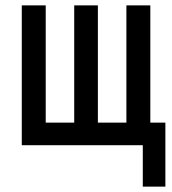

<svg xmlns="http://www.w3.org/2000/svg" viewBox="-20 -540 640 714"><path d="M511 154V0H61V-520H150V-84H256V-520H344V-84H450V-520H539V-84H595V154Z"/></svg>

Font: Iosevka Medium Extended
Style: Regular
Weight: 500
Width: 7
Monospace: yes
Designer: Belleve Invis
Foundry: Belleve Invis
Version: Version 32.5.0; ttfautohint (v1.8.4)